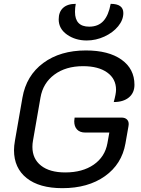

<svg xmlns="http://www.w3.org/2000/svg" viewBox="-20 -972 734 1001"><path d="M53 -189Q53 -211 58 -239L97 -463Q117 -578 205.5 -643.5Q294 -709 428 -709Q546 -709 613.5 -661Q681 -613 681 -530Q681 -488 652 -464Q623 -440 573 -440Q585 -483 585 -504Q585 -561 539 -594Q493 -627 413 -627Q323 -627 263.5 -583Q204 -539 191 -463L152 -239Q149 -223 149 -206Q149 -144 194 -108.5Q239 -73 320 -73Q410 -73 468.5 -113.5Q527 -154 540 -225L550 -281H424Q397 -281 382 -296.5Q367 -312 367 -340Q367 -345 369 -359H613Q631 -359 641 -350Q651 -341 651 -325Q651 -319 650 -315L634 -224Q615 -116 527 -53.5Q439 9 305 9Q185 9 119 -43.5Q53 -96 53 -189ZM286 -871Q286 -910 309 -931Q332 -952 375 -952Q371 -932 371 -910Q371 -833 445 -833Q492 -833 519 -862.5Q546 -892 557 -952Q623 -952 623 -904Q623 -868 596 -835Q569 -802 524.5 -781.5Q480 -761 432 -761Q373 -761 329.5 -791.5Q286 -822 286 -871Z"/></svg>

Font: K2D
Style: Italic
Weight: 400
Italic angle: -10°
Designer: Katatrad Aksorn Co.,Ltd.
Foundry: Cadson Demak Co.,Ltd.
Version: Version 1.000; ttfautohint (v1.6)